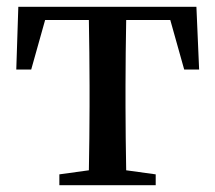

<svg xmlns="http://www.w3.org/2000/svg" viewBox="-20 -546 633 566"><path d="M482 -487 523 -341H567L559 -526H34L28 -341H72L113 -487H242C243 -431 244 -350 244 -294V-232C244 -178 243 -100 242 -44L155 -32V0H439V-32L352 -44C351 -100 350 -178 350 -232V-294C350 -350 351 -431 352 -487Z"/></svg>

Font: Source Han Serif CN SemiBold
Style: Regular
Weight: 600
Designer: Ryoko NISHIZUKA 西塚涼子 (kana & ideographs); Frank Grießhammer (Latin, Greek & Cyrillic); Wenlong ZHANG 张文龙 (bopomofo); San
Foundry: Adobe Systems Incorporated
Version: Version 1.000;PS 1;hotconv 16.6.53;makeotf.lib2.5.65590